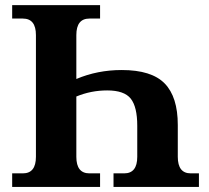

<svg xmlns="http://www.w3.org/2000/svg" viewBox="-20 -734 820 754"><path d="M121.1 -596.2Q121.1 -661.1 69.8 -661.1H27.8V-713.9H373V-661.1H331.1Q279.8 -661.1 279.8 -596.2V-423.8Q362.8 -459 458 -459Q575.2 -459 626.7 -406.2Q678.2 -353.5 678.2 -243.2V-118.2Q678.2 -53.2 729 -53.2H761.2V0H425.8V-53.2H467.8Q519 -53.2 519 -118.2V-240.2Q519 -314.5 493.4 -346.7Q467.8 -378.9 400.9 -378.9Q337.4 -378.9 279.8 -355V-118.2Q279.8 -53.2 331.1 -53.2H373V0H27.8V-53.2H69.8Q121.1 -53.2 121.1 -118.2Z"/></svg>

Font: Droids
Style: b
Weight: 700
Foundry: Ascender Corporation
Version: Version 1.00 build 113